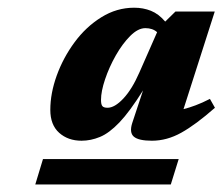

<svg xmlns="http://www.w3.org/2000/svg" viewBox="-20 -700 578 498"><path d="M323 -381 351 -465.5Q316.5 -410.5 289.8 -382.5Q263 -354.5 239.2 -344.8Q215.5 -335 191.5 -335Q156.5 -335 133.5 -355.5Q110.5 -376 110.5 -415Q110.5 -458 127.2 -504.2Q144 -550.5 173.5 -590.5Q203 -630.5 242.8 -655.2Q282.5 -680 328 -680Q351.5 -680 371.5 -672Q391.5 -664 408.5 -644L435 -670H537L456 -417Q470.5 -420.5 487.2 -426.8Q504 -433 524.5 -443.5L537.5 -420.5Q487.5 -376.5 450.2 -355.8Q413 -335 374 -335Q339.5 -335 327.2 -345.5Q315 -356 323 -381ZM242 -441Q242 -429 245.5 -424.8Q249 -420.5 259 -420.5Q277.5 -420.5 300 -444.5Q322.5 -468.5 341.5 -512L387.5 -616.5Q376 -627 357 -627Q338 -627 317.8 -606.8Q297.5 -586.5 280.2 -556Q263 -525.5 252.5 -494.2Q242 -463 242 -441ZM71.5 -221.5 91.5 -287.5H443.5L423 -221.5Z"/></svg>

Font: Newsreader Text ExtraBold
Style: Italic
Weight: 800
Italic angle: -17°
Designer: Hugues Gentile
Foundry: Production Type
Version: Version 1.001